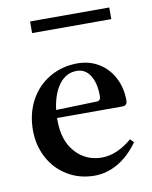

<svg xmlns="http://www.w3.org/2000/svg" viewBox="-76 -699 606 764"><g transform="rotate(-10 227.0 -316.5)"><path d="M422 -96Q385 -44 339.5 -18Q294 8 245 8Q185 8 136.5 -21Q88 -50 61 -100.5Q34 -151 34 -212Q34 -279 62.5 -332Q91 -385 141.5 -414.5Q192 -444 254 -444Q303 -444 341 -420.5Q379 -397 400 -356Q421 -315 421 -265Q421 -244 401 -244H137V-235Q137 -152 179.5 -105Q222 -58 286 -58Q347 -58 408 -110ZM139 -276 304 -281Q320 -281 320 -301Q320 -353 300.5 -384Q281 -415 246 -415Q203 -415 175 -377.5Q147 -340 139 -276ZM98 -641H418V-594H98Z"/></g></svg>

Font: Ibarra Real Nova SemiBold
Style: Regular
Weight: 600
Designer: Jose Maria Ribagorda & Octavio Pardo
Foundry: Jose Maria Ribagorda
Version: Version 1.014